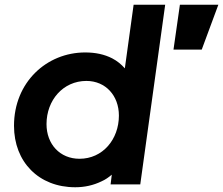

<svg xmlns="http://www.w3.org/2000/svg" viewBox="-20 -777 940 809"><path d="M297 12C336 12 373 4 408 -13C424 -20 438 -30 451 -41L446 0H571L676 -757H543L506 -489C491 -506 474 -520 453 -531C420 -548 382 -556 339 -556C176 -556 39 -430 39 -247C39 -95 143 12 297 12ZM830 -568 900 -757H738L711 -568ZM315 -108C233 -108 176 -169 176 -254C176 -355 246 -436 344 -436C425 -436 481 -374 481 -290C481 -190 413 -108 315 -108Z"/></svg>

Font: Plus Jakarta Sans
Style: Bold Italic
Weight: 700
Italic angle: -8°
Designer: Gumpita Rahayu
Foundry: Tokotype
Version: Version 2.071;gftools[0.9.30]